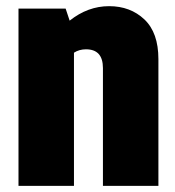

<svg xmlns="http://www.w3.org/2000/svg" viewBox="-20 -603 569 623"><path d="M206 -536Q265 -583 334 -583Q403 -583 448.5 -540Q494 -497 494 -411V0H314V-382Q314 -443 259 -443Q237 -443 220 -432V0H40V-575H193Z"/></svg>

Font: Protest Strike
Style: Regular
Weight: 400
Designer: Octavio Pardo
Foundry: Ashler Design
Version: Version 2.005; ttfautohint (v1.8.4.7-5d5b)